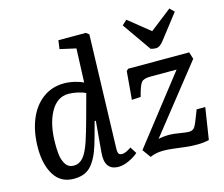

<svg xmlns="http://www.w3.org/2000/svg" viewBox="-109 -927 1272 1088"><g transform="rotate(-15 526.5 -383.0)"><path d="M688 -753.9 715.8 -779.8 840.8 -679.2 967.8 -777.8 993.2 -752.9 883.8 -611.8Q860.4 -580.1 836.9 -580.1Q822.3 -580.1 806.2 -585ZM472.2 -91.8Q471.2 -68.8 476.6 -59.8Q481.9 -50.8 498 -50.8Q516.1 -50.8 550.8 -74.2L575.2 -36.1Q556.2 -18.1 522.2 -2Q488.3 14.2 459 14.2Q376.5 14.2 384.8 -86.9L400.9 -271L394 -272L371.1 -188Q356.9 -134.8 343.3 -100.6Q329.6 -66.4 309.6 -38.6Q289.6 -10.7 262.2 1.7Q234.9 14.2 196.8 14.2Q121.1 14.2 82.5 -46.9Q43.9 -107.9 43.9 -205.1Q43.9 -298.3 72.5 -370.1Q101.1 -441.9 155 -482.4Q209 -522.9 280.8 -522.9Q310.5 -522.9 342 -515.4Q373.5 -507.8 393.1 -498L400.9 -695.8L307.1 -716.8L314 -767.1H475.1L492.2 -753.9ZM653.8 -508.8H1012.2L1024.9 -467.8L717.8 -80.1Q747.1 -86.9 782.2 -86.9Q804.7 -86.9 841.8 -80.6Q878.9 -74.2 894 -74.2Q918 -74.2 928.7 -90.1Q939.5 -106 960.9 -164.1Q966.3 -178.2 969.2 -186H1020L991.2 0Q960 7.3 922.1 7.6Q884.3 7.8 854.5 3.9Q824.7 0 787.6 -4.4Q750.5 -8.8 727.1 -8.8Q681.6 -8.8 647.9 6.8L612.8 -42L918 -433.1H764.2Q724.6 -433.1 710.9 -416.5Q697.3 -399.9 681.2 -335.9L628.9 -333L643.1 -498ZM215.8 -58.1Q232.9 -58.1 247.1 -65.4Q261.2 -72.8 272.5 -86.4Q283.7 -100.1 293.9 -121.3Q304.2 -142.6 313.2 -169.2Q322.3 -195.8 332.3 -230.2Q342.3 -264.6 353 -303.7Q355 -311 356 -314.9L389.2 -437Q371.1 -446.8 342 -452.9Q313 -459 290 -459Q222.2 -459 183.6 -387.9Q145 -316.9 145 -205.1Q145 -187.5 145.5 -175.3Q146 -163.1 147.9 -143.8Q149.9 -124.5 154.5 -111.3Q159.2 -98.1 166.7 -85Q174.3 -71.8 186.8 -64.9Q199.2 -58.1 215.8 -58.1Z"/></g></svg>

Font: Literata Book Medium
Style: Italic
Weight: 500
Italic angle: -3°
Designer: Latin by Veronika Burian and Jose Scaglione. Greek by Irene Vlachou. Cyrillic by Vera Evstafieva
Foundry: TypeTogether
Version: Version 1.003;PS 001.003;hotconv 1.0.88;makeotf.lib2.5.64775